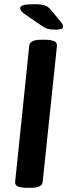

<svg xmlns="http://www.w3.org/2000/svg" viewBox="-20 -891 323 913"><path d="M245 -750Q220 -750 206.5 -754Q193 -758 176 -770L106 -818Q88 -830 82 -837.5Q76 -845 76 -852Q76 -863 93.5 -867Q111 -871 143 -871Q177 -871 194 -865Q211 -859 226 -839L271 -785Q280 -773 280 -764Q280 -750 245 -750ZM102 2Q86 2 68.5 -3Q51 -8 52 -26L119 -673Q122 -702 175 -702H201Q216 -702 233.5 -697Q251 -692 251 -674L183 -27Q181 2 128 2Z"/></svg>

Font: Asap SemiBold
Style: Italic
Weight: 600
Italic angle: -6°
Designer: Pablo Cosgaya
Foundry: Omnibus-Type
Version: Version 3.001; ttfautohint (v1.8.3)